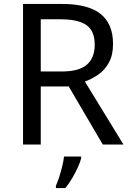

<svg xmlns="http://www.w3.org/2000/svg" viewBox="-20 -734 662 975"><path d="M294 -714Q427 -714 490.5 -663.5Q554 -613 554 -511Q554 -454 533 -416Q512 -378 479.5 -355.5Q447 -333 411 -320L607 0H502L329 -295H187V0H97V-714ZM289 -636H187V-371H294Q381 -371 421 -405.5Q461 -440 461 -507Q461 -577 419 -606.5Q377 -636 289 -636ZM392 70Q388 88 375.5 115.5Q363 143 346.5 171Q330 199 312 221H264V209Q272 192 280.5 165.5Q289 139 296 110.5Q303 82 305 61H392Z"/></svg>

Font: Go Noto Current
Style: Regular
Weight: 400
Designer: Monotype Design Team
Foundry: Monotype Imaging Inc.
Version: Version 2.007; ttfautohint (v1.8) -l 8 -r 50 -G 200 -x 14 -D